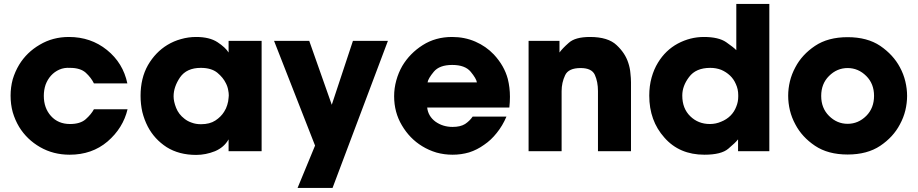

<svg xmlns="http://www.w3.org/2000/svg" viewBox="-20 -760 4613 965"><path d="M452.1 -210.9Q438.5 -185.5 411.1 -161.1Q383.8 -136.7 332 -136.7Q272.5 -136.7 236.3 -176.8Q200.2 -216.8 200.2 -278.3Q200.2 -307.6 209 -334Q218.8 -360.4 236.3 -379.9Q253.9 -399.4 278.3 -410.2Q302.7 -420.9 332 -418.9Q383.8 -418.9 411.1 -394.5Q438.5 -369.1 452.1 -340.8Q507.8 -340.8 620.1 -340.8Q598.6 -443.4 517.6 -508.8Q436.5 -574.2 326.2 -574.2Q245.1 -574.2 179.7 -535.2Q114.3 -497.1 76.2 -434.6Q55.7 -400.4 43.9 -361.3Q33.2 -321.3 33.2 -279.3Q33.2 -235.4 43.9 -196.3Q55.7 -156.2 76.2 -122.1Q115.2 -58.6 181.6 -20.5Q248 17.6 330.1 17.6Q442.4 17.6 520.5 -48.8Q598.6 -116.2 621.1 -210.9Q564.5 -210.9 452.1 -210.9Z M1294.9 -554.7Q1253.9 -554.7 1128.9 -554.7Q1128.9 -540 1128.9 -496.1Q1113.3 -521.5 1073.2 -547.9Q1033.2 -574.2 965.8 -574.2Q926.8 -574.2 889.6 -563.5Q853.5 -553.7 821.3 -534.2Q761.7 -498 723.6 -432.6Q686.5 -367.2 686.5 -278.3Q686.5 -236.3 695.3 -197.3Q705.1 -158.2 722.7 -124Q755.9 -60.5 817.4 -20.5Q879.9 18.6 965.8 18.6Q1013.7 18.6 1060.5 0Q1106.4 -19.5 1128.9 -59.6Q1128.9 -40 1128.9 0Q1170.9 0 1294.9 0Q1294.9 -138.7 1294.9 -554.7ZM852.5 -276.4Q852.5 -323.2 884.8 -371.1Q918 -418.9 989.3 -418.9Q1042 -418.9 1072.3 -394.5Q1101.6 -370.1 1115.2 -341.8Q1124 -325.2 1127 -306.6Q1129.9 -293 1129.9 -280.3Q1129.9 -274.4 1128.9 -268.6Q1127.9 -250 1122.1 -232.4Q1117.2 -214.8 1106.4 -198.2Q1090.8 -172.9 1062.5 -154.3Q1034.2 -135.7 990.2 -135.7Q963.9 -135.7 943.4 -143.6Q922.9 -150.4 907.2 -163.1Q877.9 -185.5 865.2 -217.8Q852.5 -250 852.5 -275.4Q852.5 -275.4 852.5 -276.4Z M1475.6 184.6Q1519.5 184.6 1651.4 184.6Q1720.7 0 1929.7 -554.7Q1885.7 -554.7 1753.9 -554.7Q1726.6 -474.6 1647.5 -233.4Q1619.1 -313.5 1534.2 -554.7Q1490.2 -554.7 1357.4 -554.7Q1409.2 -422.9 1563.5 -28.3Q1541 25.4 1475.6 184.6Z M2540 -219.7Q2543 -247.1 2543 -273.4Q2543 -320.3 2532.2 -363.3Q2514.6 -429.7 2461.9 -486.3Q2422.9 -527.3 2369.1 -550.8Q2315.4 -574.2 2252 -574.2Q2168.9 -574.2 2104.5 -533.2Q2040 -492.2 2002 -428.7Q1982.4 -394.5 1971.7 -355.5Q1960.9 -316.4 1960.9 -276.4Q1960.9 -195.3 2000 -129.9Q2039.1 -63.5 2101.6 -25.4Q2134.8 -4.9 2173.8 6.8Q2212.9 17.6 2254.9 17.6Q2297.9 17.6 2337.9 5.9Q2377.9 -6.8 2413.1 -32.2Q2448.2 -55.7 2476.6 -91.8Q2505.9 -127.9 2525.4 -173.8Q2468.8 -173.8 2355.5 -173.8Q2340.8 -152.3 2317.4 -136.7Q2293.9 -122.1 2254.9 -122.1Q2206.1 -122.1 2168.9 -148.4Q2131.8 -175.8 2127 -219.7Q2264.6 -219.7 2540 -219.7ZM2128.9 -345.7Q2131.8 -365.2 2160.2 -399.4Q2188.5 -433.6 2252.9 -433.6Q2317.4 -433.6 2345.7 -399.4Q2374 -365.2 2377 -345.7Q2293.9 -345.7 2128.9 -345.7Z M2636.7 0Q2678.7 0 2802.7 0Q2802.7 -75.2 2802.7 -301.8Q2802.7 -344.7 2820.3 -381.8Q2836.9 -418 2898.4 -418Q2954.1 -418 2969.7 -383.8Q2985.4 -348.6 2985.4 -302.7Q2985.4 -202.1 2985.4 0Q3026.4 0 3151.4 0Q3151.4 -86.9 3151.4 -346.7Q3151.4 -366.2 3148.4 -392.6Q3146.5 -418 3137.7 -444.3Q3122.1 -493.2 3079.1 -533.2Q3036.1 -574.2 2945.3 -574.2Q2871.1 -574.2 2838.9 -544.9Q2806.6 -516.6 2792 -496.1Q2792 -515.6 2792 -554.7Q2752.9 -554.7 2636.7 -554.7Q2636.7 -520.5 2636.7 -416Q2636.7 -311.5 2636.7 0Z M3846.7 -740.2Q3805.7 -740.2 3680.7 -740.2Q3680.7 -697.3 3680.7 -568.4Q3680.7 -552.7 3680.7 -507.8Q3668 -521.5 3629.9 -547.9Q3591.8 -574.2 3517.6 -574.2Q3449.2 -574.2 3386.7 -541Q3325.2 -507.8 3287.1 -445.3Q3266.6 -412.1 3254.9 -370.1Q3243.2 -328.1 3243.2 -279.3Q3243.2 -153.3 3319.3 -68.4Q3394.5 17.6 3520.5 17.6Q3605.5 17.6 3640.6 -12.7Q3676.8 -43 3689.5 -59.6Q3689.5 -40 3689.5 0Q3728.5 0 3846.7 0Q3846.7 -184.6 3846.7 -740.2ZM3409.2 -280.3Q3409.2 -328.1 3443.4 -373Q3477.5 -418.9 3549.8 -418.9Q3579.1 -418.9 3604.5 -409.2Q3629.9 -398.4 3649.4 -379.9Q3668 -362.3 3678.7 -336.9Q3690.4 -311.5 3690.4 -282.2Q3690.4 -278.3 3690.4 -274.4Q3690.4 -248 3680.7 -224.6Q3670.9 -198.2 3651.4 -178.7Q3631.8 -159.2 3604.5 -148.4Q3578.1 -136.7 3547.9 -136.7Q3489.3 -136.7 3449.2 -175.8Q3409.2 -214.8 3409.2 -279.3Q3409.2 -279.3 3409.2 -280.3Z M3941.4 -278.3Q3941.4 -242.2 3950.2 -205.1Q3959 -168.9 3977.5 -134.8Q4010.7 -71.3 4076.2 -27.3Q4141.6 16.6 4240.2 16.6Q4338.9 16.6 4404.3 -27.3Q4469.7 -71.3 4502.9 -134.8Q4521.5 -168.9 4530.3 -205.1Q4539.1 -242.2 4539.1 -278.3Q4539.1 -313.5 4530.3 -350.6Q4521.5 -387.7 4502.9 -421.9Q4469.7 -484.4 4404.3 -529.3Q4338.9 -573.2 4240.2 -573.2Q4141.6 -573.2 4076.2 -529.3Q4010.7 -485.4 3977.5 -421.9Q3959 -387.7 3950.2 -351.6Q3941.4 -314.5 3941.4 -279.3Q3941.4 -278.3 3941.4 -278.3ZM4107.4 -278.3Q4107.4 -338.9 4146.5 -377.9Q4186.5 -418 4240.2 -418Q4293.9 -418 4334 -377.9Q4373 -338.9 4373 -278.3Q4373 -216.8 4334 -177.7Q4293.9 -137.7 4240.2 -137.7Q4186.5 -137.7 4146.5 -177.7Q4107.4 -216.8 4107.4 -277.3Q4107.4 -277.3 4107.4 -278.3Z"/></svg>

Font: Avakin
Style: Bold
Weight: 700
Designer: Herb Lubalin, Tom Carnase, Ed Benguiat, Adobe Type Staff
Version: Version 1.0